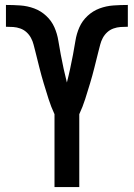

<svg xmlns="http://www.w3.org/2000/svg" viewBox="-20 -755 540 775"><path d="M200 0V-294Q186 -324 176 -355.5Q166 -387 156.5 -418.5Q147 -450 139 -482Q131 -514 123 -546Q119 -561 115.5 -575Q112 -589 105 -602Q98 -615 87 -625Q76 -635 62 -640Q48 -645 33.5 -646Q19 -647 4 -647V-735H5Q33 -735 62 -733Q91 -731 118 -721Q145 -711 166.5 -691Q188 -671 199.5 -645Q211 -619 215.5 -590.5Q220 -562 225.5 -533.5Q231 -505 237 -477Q243 -449 250 -422Q257 -449 263 -477Q269 -505 274.5 -533.5Q280 -562 284.5 -590.5Q289 -619 300.5 -645Q312 -671 333.5 -691Q355 -711 382 -721Q409 -731 438 -733Q467 -735 495 -735H496V-647Q481 -647 466.5 -646Q452 -645 438 -640Q424 -635 413 -625Q402 -615 395 -602Q388 -589 384.5 -575Q381 -561 377 -546Q369 -514 361 -482Q353 -450 343.5 -418.5Q334 -387 324 -355.5Q314 -324 300 -294V0Z"/></svg>

Font: Zed Mono Semibold
Style: Regular
Weight: 600
Monospace: yes
Designer: Belleve Invis
Foundry: Belleve Invis
Version: Version 1.0.0; ttfautohint (v1.8.4)